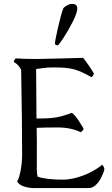

<svg xmlns="http://www.w3.org/2000/svg" viewBox="-20 -959 570 979"><path d="M259.8 -736.8Q259.8 -746.6 274.2 -811.5Q288.6 -876.5 301.8 -914.1Q304.7 -921.9 319.8 -930.4Q335 -939 348.1 -939Q374 -939 374 -916Q374 -893.6 350.6 -847.4Q327.1 -801.3 303.5 -765.6Q279.8 -730 274.9 -728H272Q268.6 -728 264.2 -730.7Q259.8 -733.4 259.8 -736.8ZM50.8 -642.1Q50.8 -647.5 53.7 -653.3Q56.6 -659.2 61 -661.1Q110.8 -658.2 169.9 -658.2Q223.6 -658.7 288.3 -660.9Q353 -663.1 403.8 -664.1Q434.1 -626 459 -584Q458 -581.5 456.3 -577.9Q454.6 -574.2 453.9 -572.8Q453.1 -571.3 450.9 -569.3Q448.7 -567.4 445.8 -565.9Q392.6 -596.2 356.4 -605.7Q320.3 -615.2 259.8 -615.2Q236.3 -615.2 224.1 -614.5Q211.9 -613.8 193.6 -611.1Q175.3 -608.4 164.1 -606.9Q164.1 -557.1 166 -355H190.9Q236.8 -355 271 -361.3Q305.2 -367.7 346.2 -383.8Q354.5 -378.4 364.3 -366.7Q374 -355 380.4 -345Q386.7 -335 395.3 -321Q403.8 -307.1 405.8 -304.2Q406.2 -299.3 401.1 -293Q396 -286.6 391.1 -285.2Q340.8 -309.1 275.9 -309.1Q201.2 -309.1 167 -307.1Q167 -288.6 167.5 -264.6Q168 -240.7 168 -235.8Q168.5 -213.4 167.7 -167.2Q167 -121.1 167.7 -94.2Q168.5 -67.4 171.9 -58.1Q215.3 -43 299.8 -43Q333 -43 370.1 -53.2Q407.2 -63.5 434.1 -76.9Q460.9 -90.3 479 -102.3Q497.1 -114.3 499 -119.1Q504.4 -117.2 508.3 -109.1Q512.2 -101.1 512.2 -96.2Q512.2 -92.3 506.6 -77.6Q501 -63 491.5 -45.2Q481.9 -27.3 466.1 -13.7Q450.2 0 433.1 0H150.9Q129.9 0 104.2 -7.6Q78.6 -15.1 66.9 -34.2Q77.1 -47.9 85 -88.9Q92.8 -129.9 92.8 -170.9Q92.8 -247.1 91.6 -355.2Q90.3 -463.4 88.9 -533.2L87.9 -603Q82 -615.7 71.8 -626.7Q61.5 -637.7 50.8 -642.1Z"/></svg>

Font: Crimson
Style: Roman
Weight: 400
Version: Version 0.8